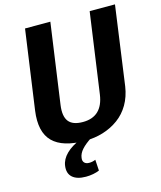

<svg xmlns="http://www.w3.org/2000/svg" viewBox="-131 -794 921 1099"><g transform="rotate(-15 329.5 -245.0)"><path d="M290 10Q157 10 98.5 -48.5Q40 -107 57 -231L123 -700H273L206 -224Q197 -159 221 -128Q245 -97 305 -97Q421 -97 439 -224L506 -700H656L591 -231Q582 -172 555.5 -126.5Q529 -81 488 -51Q447 -21 396.5 -5.5Q346 10 290 10ZM241 210Q188 210 161.5 186.5Q135 163 141 119Q146 81 178 49.5Q210 18 262 -3L328 2Q289 27 268 50.5Q247 74 244 99Q241 117 250.5 127.5Q260 138 279 138Q299 138 317 130L321 195Q305 202 284 206Q263 210 241 210Z"/></g></svg>

Font: Pathway Extreme SemiCondensed
Style: Bold Italic
Weight: 700
Width: 4
Italic angle: -8°
Version: Version 1.001;gftools[0.9.26]